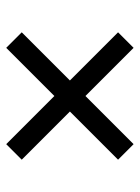

<svg xmlns="http://www.w3.org/2000/svg" viewBox="64 -644 450 618"><g transform="rotate(-90 289.0 -335.0)"><path d="M84 -180 239 -335 84 -490 134 -540 289 -385 444 -540 494 -490 339 -335 494 -180 444 -130 289 -285 134 -130Z"/></g></svg>

Font: Oxanium ExtraLight
Style: Regular
Weight: 400
Version: Version 2.000